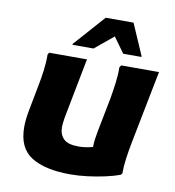

<svg xmlns="http://www.w3.org/2000/svg" viewBox="-85 -836 844 924"><g transform="rotate(10 337.0 -374.0)"><path d="M62 -174Q62 -191 64 -210.5Q66 -230 70 -252L95 -383Q102 -417 107.5 -459Q113 -501 112 -536L118 -547H303L246 -252Q244 -238 242.5 -226.5Q241 -215 241 -206Q241 -169 262.5 -148Q284 -127 335 -127Q352 -127 370 -129.5Q388 -132 405 -137Q405 -155 407.5 -174Q410 -193 414 -214L447 -383Q453 -417 458.5 -459Q464 -501 463 -536L470 -547H655L584 -186Q577 -150 571.5 -110.5Q566 -71 566 -36L559 -28Q529 -17 488 -8Q447 1 403 6.5Q359 12 319 12Q196 12 129 -30Q62 -72 62 -174ZM222 -604V-608L357 -760H493L559 -608V-604H470L416 -679L325 -604Z"/></g></svg>

Font: Kufam
Style: Bold Italic
Weight: 700
Italic angle: -11°
Designer: Artur Schmal
Foundry: Original Type
Version: Version 1.301; ttfautohint (v1.8.3)